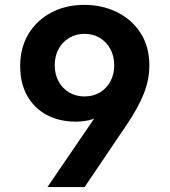

<svg xmlns="http://www.w3.org/2000/svg" viewBox="-20 -757 686 777"><path d="M320.8 -737.3Q393.2 -737.3 453 -708.1Q512.7 -678.9 548.6 -624Q584.4 -569 584.4 -491.6Q584.4 -434.5 561.7 -377.3Q539 -320.1 490.9 -249.3L322.4 0H172L400.4 -334.7H440.8Q430.5 -317.1 408.6 -301Q386.6 -285 355.5 -274.8Q324.4 -264.7 287 -264.7Q220.3 -264.7 169.5 -291.7Q118.7 -318.8 90.2 -369.2Q61.7 -419.7 61.7 -489.7Q61.7 -563.9 95.2 -619.5Q128.8 -675.2 187.5 -706.2Q246.2 -737.3 320.8 -737.3ZM321.9 -620Q287 -620 259.8 -603.5Q232.5 -587.1 217 -558.6Q201.5 -530.1 201.5 -493.4Q201.5 -456.4 217 -427.8Q232.5 -399.2 259.8 -382.9Q287 -366.7 321.9 -366.7Q356.8 -366.7 384 -382.8Q411.2 -399 426.7 -427.4Q442.2 -455.9 442.2 -492.5Q442.2 -529.7 426.7 -558.4Q411.2 -587.1 384.1 -603.5Q357 -620 321.9 -620Z"/></svg>

Font: Inter Variable LoSnoCo
Style: Regular
Weight: 400
Designer: Rasmus Andersson
Foundry: rsms
Version: Version 4.000;git-a52131595; featfreeze: case,dlig,ss01,ss02